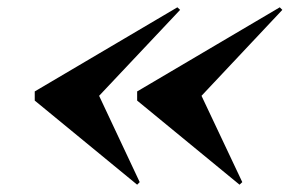

<svg xmlns="http://www.w3.org/2000/svg" viewBox="-20 -650 792 525"><path d="M531 -388 642.5 -152 635 -145 355 -375V-400L745 -630L752 -623ZM251 -388 362 -152 355 -145 75 -375V-400L465 -630L472.5 -623Z"/></svg>

Font: Bodoni* 16pt
Style: Bold Italic
Weight: 700
Italic angle: -13°
Version: Version 2.3